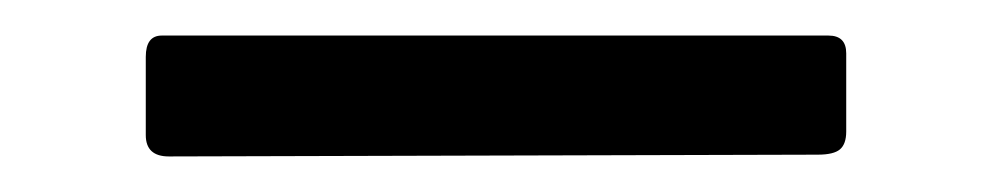

<svg xmlns="http://www.w3.org/2000/svg" viewBox="-20 30 558 108"><path d="M456 104Q456 111 452.5 114Q449 117 440 117L75 118Q62 118 62 106V62Q62 50 71 50H446Q456 50 456 60Z"/></svg>

Font: n
Style: Regular
Weight: 400
Designer: Pablo Impallari, Rodrigo Fuenzalida
Foundry: Impallari Type
Version: Version 1.002; ttfautohint (v1.5)